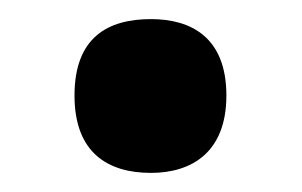

<svg xmlns="http://www.w3.org/2000/svg" viewBox="-20 -455 316 201"><path d="M138 -274C180 -274 217 -295 217 -355C217 -416 180 -435 138 -435C93 -435 58 -416 58 -355C58 -295 93 -274 138 -274Z"/></svg>

Font: Noto Serif Khmer Condensed ExtraBold
Style: Regular
Weight: 800
Width: 3
Designer: Danh Hong and the Monotype Design Team
Foundry: Monotype Imaging Inc.
Version: Version 2.004